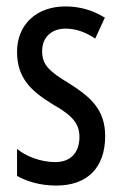

<svg xmlns="http://www.w3.org/2000/svg" viewBox="-20 -567 379 597"><path d="M307 -144C307 -226 262 -265 196 -307C133 -345 111 -365 111 -408C111 -450 139 -478 184 -478C217 -478 248 -466 276 -447L306 -512C269 -535 229 -547 183 -547C94 -547 33 -491 33 -406C33 -323 78 -283 145 -242C205 -208 227 -183 227 -141C227 -92 199 -63 152 -63C108 -63 62 -80 33 -104V-20C63 -3 105 10 155 10C251 10 307 -45 307 -144Z"/></svg>

Font: Noto Sans Arabic UI XCn
Style: Regular
Weight: 400
Width: 2
Designer: Monotype Design Team, Nadine Chahine and Nizar Qandah
Foundry: Monotype Imaging Inc.
Version: Version 2.010